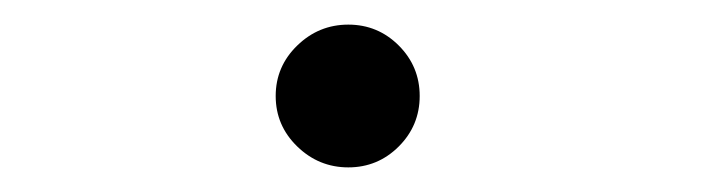

<svg xmlns="http://www.w3.org/2000/svg" viewBox="-20 -125 590 156"><path d="M263 11Q239 11 221.5 -6Q204 -23 204 -47Q204 -71 221.5 -88Q239 -105 263 -105Q287 -105 304 -88Q321 -71 321 -47Q321 -23 304 -6Q287 11 263 11Z"/></svg>

Font: Inconsolata SemiExpanded
Style: Regular
Weight: 400
Width: 6
Monospace: yes
Designer: Raph Levien, Cyreal, Brenton Simpson
Foundry: Raph Levien, Cyreal, Google
Version: Version 3.000; ttfautohint (v1.8.2.53-6de2)